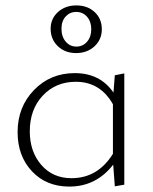

<svg xmlns="http://www.w3.org/2000/svg" viewBox="-20 -685 565 709"><path d="M167 -579Q167 -616 194 -640.5Q221 -665 262 -665Q303 -665 329.5 -640.5Q356 -616 356 -577Q356 -539 329 -514Q302 -489 261 -489Q220 -489 193.5 -514.5Q167 -540 167 -579ZM261 -641Q238 -641 222.5 -624Q207 -607 207 -579Q207 -550 222.5 -531.5Q238 -513 262 -513Q286 -513 301.5 -531Q317 -549 317 -577Q317 -605 301.5 -623Q286 -641 261 -641ZM404 -407 439 -414V-3L404 3L398 -77Q335 4 236 4Q151 4 98 -52.5Q45 -109 45 -197Q45 -290 105.5 -352.5Q166 -415 256 -415Q350 -415 399 -343ZM244 -27Q341 -27 397 -117V-300Q350 -383 260 -383Q186 -383 138 -332Q90 -281 90 -200Q90 -125 132.5 -76Q175 -27 244 -27Z"/></svg>

Font: EauTestInfant Light
Style: Regular
Weight: 300
Designer: Christian Thalmann (Catharsis Fonts)
Version: Version 0.001;PS 000.001;hotconv 1.0.88;makeotf.lib2.5.64775